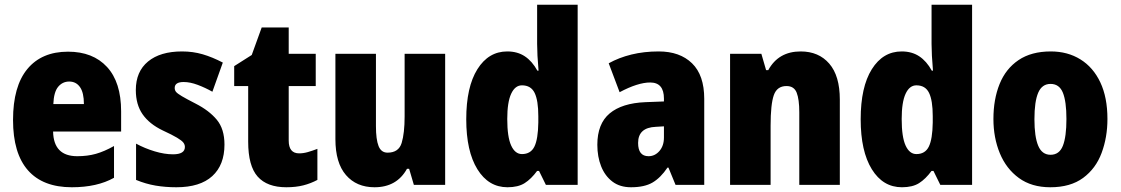

<svg xmlns="http://www.w3.org/2000/svg" viewBox="-20 -780 4728 810"><path d="M267 -562Q372 -562 431.5 -497.5Q491 -433 491 -310V-225H204Q206 -121 306 -121Q349 -121 384.5 -131Q420 -141 461 -164V-30Q390 10 283 10Q161 10 98 -61.5Q35 -133 35 -274Q35 -416 95.5 -489Q156 -562 267 -562ZM272 -436Q244 -436 225.5 -414Q207 -392 205 -341H334Q334 -389 317.5 -412.5Q301 -436 272 -436Z M927 -170Q927 -84 875.5 -37Q824 10 724 10Q678 10 636.5 3Q595 -4 554 -21V-174Q591 -154 632.5 -141.5Q674 -129 710 -129Q760 -129 760 -160Q760 -170 753.5 -178.5Q747 -187 727 -199Q707 -211 666 -230Q610 -257 581.5 -298Q553 -339 553 -400Q553 -478 604.5 -520.5Q656 -563 748 -563Q794 -563 835 -551Q876 -539 920 -516L876 -393Q846 -410 814 -422Q782 -434 755 -434Q717 -434 717 -409Q717 -399 723 -392Q729 -385 747.5 -374Q766 -363 805 -343Q862 -314 894.5 -275Q927 -236 927 -170Z M1242 -133Q1260 -133 1279 -138.5Q1298 -144 1319 -152V-21Q1291 -6 1259.5 2Q1228 10 1188 10Q1107 10 1067 -35Q1027 -80 1027 -182V-417H968V-501L1042 -548L1084 -664H1198V-553H1312V-417H1198V-187Q1198 -133 1242 -133Z M1858 -553V0H1726L1706 -68H1697Q1654 10 1560 10Q1484 10 1439.5 -41.5Q1395 -93 1395 -193V-553H1566V-248Q1566 -192 1577 -164Q1588 -136 1615 -136Q1662 -136 1674.5 -177Q1687 -218 1687 -289V-553Z M2121 10Q2041 10 1994 -66Q1947 -142 1947 -277Q1947 -413 1994 -488Q2041 -563 2120 -563Q2163 -563 2194 -542.5Q2225 -522 2247 -482H2252Q2249 -515 2247.5 -544.5Q2246 -574 2246 -595V-760H2417V0H2283L2254 -59H2246Q2221 -25 2193.5 -7.5Q2166 10 2121 10ZM2182 -130Q2219 -130 2234.5 -161.5Q2250 -193 2251 -263V-290Q2251 -356 2235.5 -388Q2220 -420 2182 -420Q2153 -420 2136.5 -384.5Q2120 -349 2120 -278Q2120 -202 2136.5 -166Q2153 -130 2182 -130Z M2759 -563Q2848 -563 2899.5 -513Q2951 -463 2951 -363V0H2830L2800 -73H2796Q2767 -30 2733 -10Q2699 10 2642 10Q2595 10 2563.5 -14Q2532 -38 2516 -78.5Q2500 -119 2500 -169Q2500 -258 2552 -301.5Q2604 -345 2703 -349L2781 -352V-364Q2781 -432 2723 -432Q2671 -432 2594 -391L2548 -513Q2591 -537 2644 -550Q2697 -563 2759 -563ZM2747 -245Q2672 -242 2672 -177Q2672 -121 2716 -121Q2743 -121 2762 -143Q2781 -165 2781 -200V-247Z M3358 -563Q3434 -563 3478.5 -511.5Q3523 -460 3523 -360V0H3352V-306Q3352 -361 3341 -389Q3330 -417 3298 -417Q3258 -417 3244.5 -378.5Q3231 -340 3231 -250V0H3060V-553H3192L3212 -484H3221Q3264 -563 3358 -563Z M3785 10Q3705 10 3658 -66Q3611 -142 3611 -277Q3611 -413 3658 -488Q3705 -563 3784 -563Q3827 -563 3858 -542.5Q3889 -522 3911 -482H3916Q3913 -515 3911.5 -544.5Q3910 -574 3910 -595V-760H4081V0H3947L3918 -59H3910Q3885 -25 3857.5 -7.5Q3830 10 3785 10ZM3846 -130Q3883 -130 3898.5 -161.5Q3914 -193 3915 -263V-290Q3915 -356 3899.5 -388Q3884 -420 3846 -420Q3817 -420 3800.5 -384.5Q3784 -349 3784 -278Q3784 -202 3800.5 -166Q3817 -130 3846 -130Z M4652 -278Q4652 -201 4627.5 -135Q4603 -69 4549.5 -29.5Q4496 10 4411 10Q4332 10 4278.5 -29Q4225 -68 4198 -133.5Q4171 -199 4171 -278Q4171 -361 4197 -425.5Q4223 -490 4277 -526.5Q4331 -563 4413 -563Q4484 -563 4538 -529.5Q4592 -496 4622 -432.5Q4652 -369 4652 -278ZM4344 -277Q4344 -203 4360 -165Q4376 -127 4412 -127Q4449 -127 4464 -165Q4479 -203 4479 -278Q4479 -352 4464 -389Q4449 -426 4412 -426Q4376 -426 4360 -389Q4344 -352 4344 -277Z"/></svg>

Font: Noto Sans Ethiopic Condensed Black
Style: Regular
Weight: 900
Width: 3
Designer: Monotype Design Team
Foundry: Monotype Imaging Inc.
Version: Version 2.102; ttfautohint (v1.8.4.7-5d5b)